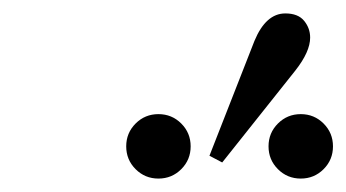

<svg xmlns="http://www.w3.org/2000/svg" viewBox="-20 -782 516 286"><path d="M394 -530Q380 -544 380 -564Q380 -584 394 -598Q408 -612 428 -612Q448 -612 462 -598Q476 -584 476 -564Q476 -544 462 -530Q448 -516 428 -516Q408 -516 394 -530ZM182 -530Q168 -544 168 -564Q168 -584 182 -598Q196 -612 216 -612Q236 -612 250 -598Q264 -584 264 -564Q264 -544 250 -530Q236 -516 216 -516Q196 -516 182 -530ZM292 -550 359 -721Q376 -762 405 -762Q424 -762 433 -751Q442 -740 442 -726Q442 -705 420 -677L311 -540Z"/></svg>

Font: Old Standard TT
Style: Italic
Weight: 400
Italic angle: -15.2°
Designer: Alexey Kryukov <alexios@thessalonica.org.ru>
Version: Version 2.2